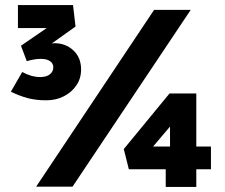

<svg xmlns="http://www.w3.org/2000/svg" viewBox="-20 -739 890 760"><path d="M164 -342Q122 -342 90 -350.5Q58 -359 23 -376L68 -454Q104 -434 140 -434Q163 -434 177 -444.5Q191 -455 191 -473Q191 -488 178 -497Q165 -506 142 -506Q128 -506 114 -503.5Q100 -501 86 -497L63 -558L165 -628H51V-719H269L279 -634L185 -567Q191 -568 195 -568Q240 -568 270.5 -539.5Q301 -511 301 -464Q301 -428 282 -400.5Q263 -373 232 -357.5Q201 -342 164 -342ZM123 0 590 -700H735L267 0ZM757 1H636V-69H490L470 -149L651 -369H757V-159H815V-69H757ZM586 -159H653V-238Z"/></svg>

Font: Lexend Deca
Style: Bold
Weight: 700
Designer: Bonnie Shaver-Troup, Thomas Jockin
Foundry: Lexend
Version: Version 1.008; ttfautohint (v1.8.4.7-5d5b)